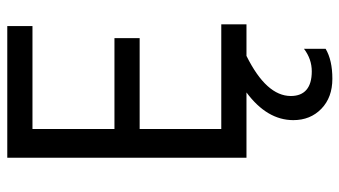

<svg xmlns="http://www.w3.org/2000/svg" viewBox="-228 -487 956 541"><g transform="rotate(-90 250.5 -216.0)"><path d="M384 223Q352 242 299.5 242Q247 242 215 211Q183 180 183 132Q183 58 261 0H77V-674H448V-603H158V-372H414V-301H158V-71H453V0H364Q251 56 251 125Q251 154 268.5 169Q286 184 320.5 184Q355 184 384 162Z"/></g></svg>

Font: Hind Colombo
Style: Regular
Weight: 400
Designer: Jyotish Sonowal, Aditi Pimprikar
Foundry: Indian Type Foundry
Version: Version 1.000;PS 1.0;hotconv 1.0.86;makeotf.lib2.5.63406; tt